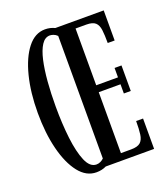

<svg xmlns="http://www.w3.org/2000/svg" viewBox="-133 -806 798 912"><g transform="rotate(-20 266.0 -350.0)"><path d="M198.5 11Q147.5 11 110.2 -36.5Q73 -84 52.5 -165.2Q32 -246.5 32 -349Q32 -452 52.8 -533.8Q73.5 -615.5 111 -663.2Q148.5 -711 199.5 -711Q225.5 -711 248.5 -700H493V-548H458Q458 -588.5 454.8 -614.2Q451.5 -640 437.8 -652.5Q424 -665 392.5 -665H338V-378H448V-425.5H483V-296.5H448V-343H338V-35H389.5Q422.5 -35 436.8 -47.8Q451 -60.5 454.5 -86.8Q458 -113 458 -153.5H493V0H248.5Q226.5 11 198.5 11ZM122.5 -349Q122.5 -262 131.2 -188Q140 -114 159.2 -69Q178.5 -24 211 -24Q222 -24 231.8 -28.8Q241.5 -33.5 248.5 -40.5V-660Q239.5 -669 229.2 -672.5Q219 -676 211.5 -676Q186.5 -676 169.5 -649.8Q152.5 -623.5 142.2 -578Q132 -532.5 127.2 -473.5Q122.5 -414.5 122.5 -349Z"/></g></svg>

Font: Imbue 10pt Medium
Style: Regular
Weight: 500
Designer: Tyler Finck
Foundry: Etcetera Type Company
Version: Version 1.102; ttfautohint (v1.8.3)